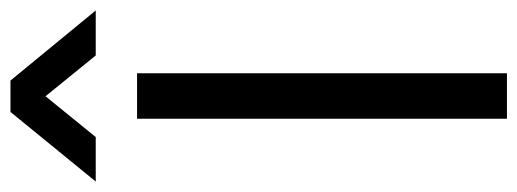

<svg xmlns="http://www.w3.org/2000/svg" viewBox="-364 -658 989 367"><g transform="rotate(-90 130.5 -474.5)"><path d="M87 0V-707H174V0ZM-33 -786 100 -949H160L294 -786H208L130 -882L52 -786Z"/></g></svg>

Font: Onest
Style: Regular
Weight: 400
Designer: Dmitri Voloshin, Andrey Kudryavtsev
Foundry: Dmitri Voloshin, Andrey Kudryavtsev
Version: Version 1.000;gftools[0.9.33]